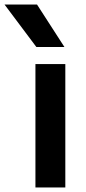

<svg xmlns="http://www.w3.org/2000/svg" viewBox="-85 -828 380 848"><path d="M71.5 0V-545H203.5V0ZM75.5 -620.5 -65 -808H78.5L199.5 -620.5Z"/></svg>

Font: Encode Sans Semi Expanded SemiBold
Style: Regular
Weight: 600
Width: 6
Designer: Multiple Designers
Foundry: Impallari Type
Version: Version 3.000; ttfautohint (v1.8.3) -l 8 -r 50 -G 200 -x 14 